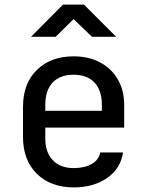

<svg xmlns="http://www.w3.org/2000/svg" viewBox="-20 -805 640 835"><path d="M300 10Q201 10 140.5 -49Q80 -108 80 -210V-340Q80 -442 140.5 -501Q201 -560 300 -560Q366 -560 415.5 -533.5Q465 -507 492.5 -459.5Q520 -412 520 -349V-250H177V-202Q177 -142 210 -108Q243 -74 300 -74Q348 -74 379 -92Q410 -110 416 -142H515Q505 -72 446 -31Q387 10 300 10ZM177 -349V-323H423V-349Q423 -412 391 -446Q359 -480 300 -480Q241 -480 209 -446Q177 -412 177 -349ZM115 -645 254 -785H345L485 -645H380L300 -722L222 -645Z"/></svg>

Font: JetBrains Mono NL Medium
Style: Regular
Weight: 500
Monospace: yes
Designer: Philipp Nurullin, Konstantin Bulenkov
Foundry: JetBrains
Version: Version 2.305; ttfautohint (v1.8.4.7-5d5b)